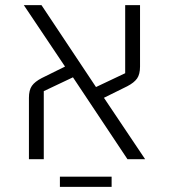

<svg xmlns="http://www.w3.org/2000/svg" viewBox="-20 -622 660 750"><path d="M93 -240Q93 -270 104.5 -286.5Q116 -303 143 -317L234 -362L73 -602H142L355 -282L469 -336V-602H527V-362Q527 -332 515.5 -315.5Q504 -299 477 -285L386 -240L547 0H478L265 -320L151 -266V0H93ZM214 68H416V108H214Z"/></svg>

Font: IBM Plex Sans Hebrew Light
Style: Regular
Weight: 300
Designer: Mike Abbink, Paul van der Laan, Pieter van Rosmalen, Yanek Iontef
Foundry: Bold Monday
Version: Version 1.2